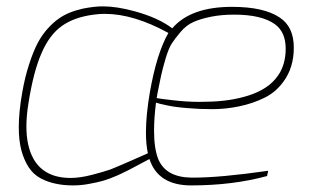

<svg xmlns="http://www.w3.org/2000/svg" viewBox="-20 -562 1003 589"><path d="M590.3 -249.5 616.2 -250Q685.1 -251 741.2 -268.6Q772 -278.3 794.9 -293.5Q817.9 -308.1 834.5 -332.5Q856.4 -365.7 856.4 -412.6Q856.4 -463.9 823.2 -487.8Q782.2 -517.1 698.7 -517.1Q658.7 -517.1 627.4 -510.7Q595.7 -504.4 573.7 -494.6Q551.8 -484.9 534.7 -464.8Q517.6 -444.8 507.3 -429.2Q497.1 -413.1 487.8 -381.8Q478.5 -350.1 474.1 -329.6L465.8 -289.1Q461.4 -268.1 461.4 -265.1L460.4 -261.2Q464.8 -259.8 506.8 -254.9Q552.2 -249.5 590.3 -249.5ZM196.8 -16.1Q226.1 -16.1 263.2 -25.9Q300.3 -35.6 318.4 -42Q335.9 -48.8 383.8 -69.8Q431.6 -91.3 433.6 -91.8Q427.7 -119.1 427.7 -155.8Q427.7 -208 439.5 -277.8Q460.9 -399.4 496.6 -460.9Q390.1 -519.5 301.3 -519.5Q284.7 -519.5 267.6 -517.1Q207.5 -509.3 169.9 -482.4Q131.8 -455.6 107.4 -398.9Q82.5 -342.3 67.4 -246.1Q61 -207.5 61 -174.3Q61 -113.8 82.5 -75.2Q115.7 -16.1 196.8 -16.1ZM566.4 6.8Q464.8 6.8 438.5 -74.2Q434.1 -72.3 411.1 -59.6Q372.6 -38.6 347.7 -27.3Q344.2 -25.4 340.3 -23.9Q315.9 -13.2 297.4 -7.8Q278.8 -2.4 253.9 2Q229 6.8 204.6 6.8Q174.8 6.8 150.9 1.5Q126.5 -3.4 104.5 -15.1Q82.5 -26.9 68.4 -48.3Q54.2 -69.8 45.9 -99.6Q37.6 -130.4 37.6 -171.9Q37.6 -218.8 48.3 -278.8Q56.6 -326.2 69.3 -364.7Q81.5 -402.8 95.2 -429.2Q108.9 -455.1 127 -475.1Q145 -494.6 161.1 -505.4Q189 -525.4 234.4 -535.6Q269.5 -542.5 294.9 -542.5Q338.4 -542.5 393.6 -527.3Q466.3 -507.3 508.3 -475.1Q564.9 -541 691.4 -541Q789.6 -541 837.9 -508.3Q881.3 -480 881.3 -416Q881.3 -354 849.1 -311Q825.2 -278.3 790.5 -261.7Q755.9 -244.6 713.9 -235.8Q671.9 -227.1 631.3 -227.1Q590.3 -227.1 553.2 -230.5Q516.1 -233.4 492.2 -238.8Q468.3 -243.7 458.5 -247.1Q452.6 -199.2 452.6 -161.1Q452.6 -105.5 465.8 -73.2Q488.8 -18.6 566.4 -17.1H573.7Q655.8 -17.1 802.7 -38.1L799.3 -22Q693.8 6.8 566.4 6.8Z"/></svg>

Font: Squarion Thin
Style: Italic
Weight: 100
Designer: Natanael Gama
Version: Version 1.00;September 12, 2019;FontCreator 11.5.0.2425 64-b